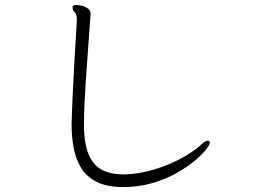

<svg xmlns="http://www.w3.org/2000/svg" viewBox="-20 -736 1040 775"><path d="M487 -32Q541 -34 599 -51Q657 -68 708 -95Q759 -122 793 -153Q808 -168 819 -168Q827 -168 827 -160Q827 -152 811 -131.5Q795 -111 764 -85.5Q733 -60 690 -36Q647 -12 593 3.5Q539 19 476 19Q412 19 371 -1.5Q330 -22 308 -57.5Q286 -93 277.5 -138.5Q269 -184 269 -233Q270 -279 273 -345.5Q276 -412 280.5 -490Q285 -568 290 -649V-656Q290 -679 281.5 -686.5Q273 -694 273 -705V-709Q274 -716 288 -716Q298 -716 311.5 -712.5Q325 -709 335.5 -701Q346 -693 346 -678Q346 -674 345 -668.5Q344 -663 344 -658Q333 -509 326 -404.5Q319 -300 319 -236V-232Q319 -155 338.5 -111Q358 -67 393.5 -49.5Q429 -32 477 -32Z"/></svg>

Font: Moon Stars Kai HW Light
Style: Regular
Weight: 300
Designer: GuiWonder
Version: Version 1.101